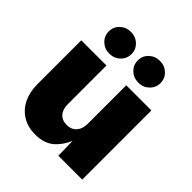

<svg xmlns="http://www.w3.org/2000/svg" viewBox="-207 -908 1058 1058"><g transform="rotate(45 321.5 -379.5)"><path d="M234.9 7.8Q177.2 7.8 135.3 -18.1Q93.3 -43.9 70.6 -90.1Q47.9 -136.2 47.9 -196.3V-539.1H244.1V-238.3Q244.1 -198.2 264.2 -175.3Q284.2 -152.3 320.8 -152.3Q344.7 -152.3 362.1 -162.8Q379.4 -173.3 388.9 -192.9Q398.4 -212.4 398.4 -239.7V-539.1H594.2V0H408.2L405.3 -140.1H415.5Q396 -77.1 353.3 -34.7Q310.5 7.8 234.9 7.8ZM435.1 -596.2Q397.5 -596.2 371.8 -620.8Q346.2 -645.5 346.2 -681.2Q346.2 -716.8 371.8 -741.2Q397.5 -765.6 435.1 -765.6Q472.2 -765.6 497.8 -741.2Q523.4 -716.8 523.4 -681.2Q523.4 -645.5 497.8 -620.8Q472.2 -596.2 435.1 -596.2ZM208.5 -596.2Q171.4 -596.2 145.8 -620.8Q120.1 -645.5 120.1 -681.2Q120.1 -716.8 145.8 -741.2Q171.4 -765.6 208.5 -765.6Q246.1 -765.6 271.7 -741.2Q297.4 -716.8 297.4 -681.2Q297.4 -645.5 271.7 -620.8Q246.1 -596.2 208.5 -596.2Z"/></g></svg>

Font: Inter 18pt Black
Style: Regular
Weight: 900
Designer: Rasmus Andersson
Foundry: rsms
Version: Version 4.001;git-66647c0bb